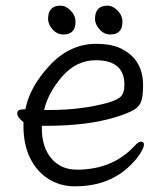

<svg xmlns="http://www.w3.org/2000/svg" viewBox="-20 -641 584 679"><path d="M156 -252Q268 -252 363 -278Q399 -289 409.5 -302Q420 -315 420 -341Q420 -428 319 -428Q250 -428 200 -370.5Q150 -313 136 -252ZM60 -254 70 -255Q85 -334 156 -410Q227 -486 320 -486Q382 -486 418 -464Q486 -425 486 -340Q486 -306 480.5 -286Q475 -266 455 -253.5Q435 -241 390 -227Q290 -196 141 -196H128V-186Q128 -121 161.5 -81Q195 -41 252 -41Q378 -41 456 -125Q469 -140 479 -140Q489 -140 489 -129.5Q489 -119 474.5 -96Q460 -73 430 -46Q357 18 245 18Q194 18 152.5 -7.5Q111 -33 87 -81Q63 -129 63 -195V-209Q41 -226 41 -240Q41 -254 60 -254ZM150 -574Q150 -621 194 -621Q213 -621 230 -603.5Q247 -586 247 -564Q247 -519 204 -519Q182 -519 166 -537Q150 -555 150 -574ZM316 -574Q316 -621 360 -621Q379 -621 396 -603.5Q413 -586 413 -564Q413 -519 370 -519Q348 -519 332 -537Q316 -555 316 -574Z"/></svg>

Font: LXGW WenKai Lite
Style: Regular
Weight: 400
Designer: LXGW / Fontworks Inc.
Foundry: LXGW / Fontworks Inc.
Version: Version 1.511; March 25, 2025